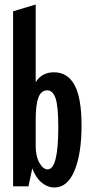

<svg xmlns="http://www.w3.org/2000/svg" viewBox="-20 -825 403 850"><path d="M38 -775 138 -805V-461Q165 -505 219 -505Q279 -505 310 -448.5Q341 -392 341 -269Q341 -145 310 -70Q279 5 221 5Q190 5 163.5 -17.5Q137 -40 123 -80L106 0H38ZM191 -75Q238 -75 238 -261Q238 -355 226 -390Q214 -425 189 -425Q162 -425 150 -393Q138 -361 138 -295V-179Q138 -133 154.5 -104Q171 -75 191 -75Z"/></svg>

Font: Piscolabis
Style: Regular
Weight: 400
Designer: Ariel Martín Pérez
Foundry: Tunera Type Foundry
Version: Version 1.000